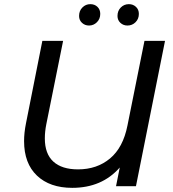

<svg xmlns="http://www.w3.org/2000/svg" viewBox="-20 -897 834 925"><path d="M775 -700 635 0H539L557 -90Q471 8 328 8Q220 8 158 -51Q96 -110 96 -217Q96 -257 105 -302L184 -700H284L203 -298Q196 -263 196 -230Q196 -156 237 -118.5Q278 -81 356 -81Q447 -81 510 -133.5Q573 -186 594 -292L676 -700ZM361 -820Q361 -845 377 -861Q393 -877 415 -877Q436 -877 449.5 -864Q463 -851 463 -830Q463 -806 447 -790Q431 -774 409 -774Q389 -774 375 -787Q361 -800 361 -820ZM546 -820Q546 -845 562 -861Q578 -877 601 -877Q621 -877 635 -864Q649 -851 649 -830Q649 -806 633 -790Q617 -774 594 -774Q574 -774 560 -787Q546 -800 546 -820Z"/></svg>

Font: Montserrat Alternates Medium
Style: Italic
Weight: 500
Italic angle: -11.3°
Designer: Julieta Ulanovsky
Foundry: Julieta Ulanovsky
Version: Version 7.200